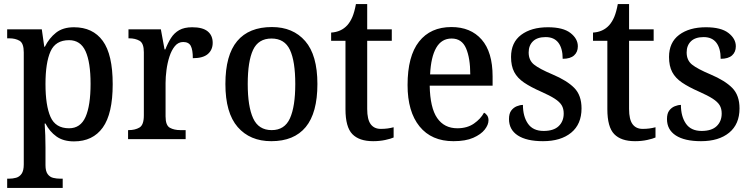

<svg xmlns="http://www.w3.org/2000/svg" viewBox="-20 -679 3667 937"><path d="M15 238V193H24Q42 193 58.5 188.5Q75 184 85.5 169Q96 154 96 123V-423Q96 -468 75.5 -480Q55 -492 25 -492H15V-536H184L196 -451H199Q220 -493 253.5 -519.5Q287 -546 341 -546Q433 -546 481.5 -479.5Q530 -413 530 -268Q530 -124 481.5 -56.5Q433 11 341 11Q289 11 255.5 -13Q222 -37 202 -76H198Q200 -50 201 -18Q202 14 202 39V127Q202 156 212.5 170.5Q223 185 239.5 189Q256 193 274 193H286V238ZM317 -53Q373 -53 397.5 -108.5Q422 -164 422 -270Q422 -375 397.5 -429Q373 -483 317 -483Q251 -483 226.5 -428Q202 -373 202 -269Q202 -164 226.5 -108.5Q251 -53 317 -53Z M605 0V-44H608Q639 -44 660.5 -56.5Q682 -69 682 -116V-424Q682 -468 661 -480Q640 -492 610 -492H607V-536H765L783 -438H787Q799 -469 814.5 -493.5Q830 -518 854.5 -532Q879 -546 918 -546Q969 -546 993.5 -526Q1018 -506 1018 -470Q1018 -436 994.5 -415.5Q971 -395 921 -395Q921 -436 911 -455Q901 -474 874 -474Q850 -474 833.5 -454Q817 -434 807 -403Q797 -372 792.5 -337.5Q788 -303 788 -274V-111Q788 -67 809 -55.5Q830 -44 860 -44H886V0Z M1304 10Q1200 10 1140 -59Q1080 -128 1080 -269Q1080 -410 1137.5 -478.5Q1195 -547 1307 -547Q1410 -547 1469.5 -478.5Q1529 -410 1529 -269Q1529 -128 1472 -59Q1415 10 1304 10ZM1306 -44Q1369 -44 1395 -101.5Q1421 -159 1421 -269Q1421 -380 1395 -435.5Q1369 -491 1305 -491Q1241 -491 1215 -435.5Q1189 -380 1189 -269Q1189 -159 1215.5 -101.5Q1242 -44 1306 -44Z M1801 10Q1733 10 1699.5 -24.5Q1666 -59 1666 -146V-480H1596V-520Q1645 -523 1675 -556Q1690 -573 1700 -597Q1710 -621 1717 -659H1772V-536H1892V-480H1772V-147Q1772 -96 1789 -73Q1806 -50 1838 -50Q1856 -50 1871 -52Q1886 -54 1901 -58V-8Q1888 -2 1860.5 4Q1833 10 1801 10Z M2193 10Q2086 10 2027.5 -62Q1969 -134 1969 -264Q1969 -405 2025 -476Q2081 -547 2183 -547Q2277 -547 2330.5 -486Q2384 -425 2384 -306V-261H2077Q2079 -153 2113.5 -103Q2148 -53 2212 -53Q2260 -53 2293 -76Q2326 -99 2342 -129Q2351 -125 2357.5 -115.5Q2364 -106 2364 -92Q2364 -70 2345.5 -46.5Q2327 -23 2289.5 -6.5Q2252 10 2193 10ZM2275 -316Q2275 -395 2254.5 -443Q2234 -491 2184 -491Q2135 -491 2109 -446Q2083 -401 2079 -316Z M2630 10Q2550 10 2507 -18Q2464 -46 2464 -98Q2464 -125 2475 -139.5Q2486 -154 2502 -160.5Q2518 -167 2532 -167Q2532 -111 2556.5 -75.5Q2581 -40 2633 -40Q2682 -40 2706.5 -63.5Q2731 -87 2731 -125Q2731 -149 2721 -165.5Q2711 -182 2687 -197.5Q2663 -213 2620 -232Q2570 -254 2537.5 -276Q2505 -298 2489.5 -327.5Q2474 -357 2474 -401Q2474 -472 2523.5 -509Q2573 -546 2654 -546Q2728 -546 2764 -518Q2800 -490 2800 -453Q2800 -425 2781.5 -408.5Q2763 -392 2726 -392Q2726 -443 2705 -470.5Q2684 -498 2643 -498Q2602 -498 2581 -477.5Q2560 -457 2560 -423Q2560 -385 2586 -364Q2612 -343 2676 -316Q2747 -286 2782.5 -250Q2818 -214 2818 -150Q2818 -73 2767.5 -31.5Q2717 10 2630 10Z M3079 10Q3011 10 2977.5 -24.5Q2944 -59 2944 -146V-480H2874V-520Q2923 -523 2953 -556Q2968 -573 2978 -597Q2988 -621 2995 -659H3050V-536H3170V-480H3050V-147Q3050 -96 3067 -73Q3084 -50 3116 -50Q3134 -50 3149 -52Q3164 -54 3179 -58V-8Q3166 -2 3138.5 4Q3111 10 3079 10Z M3401 10Q3321 10 3278 -18Q3235 -46 3235 -98Q3235 -125 3246 -139.5Q3257 -154 3273 -160.5Q3289 -167 3303 -167Q3303 -111 3327.5 -75.5Q3352 -40 3404 -40Q3453 -40 3477.5 -63.5Q3502 -87 3502 -125Q3502 -149 3492 -165.5Q3482 -182 3458 -197.5Q3434 -213 3391 -232Q3341 -254 3308.5 -276Q3276 -298 3260.5 -327.5Q3245 -357 3245 -401Q3245 -472 3294.5 -509Q3344 -546 3425 -546Q3499 -546 3535 -518Q3571 -490 3571 -453Q3571 -425 3552.5 -408.5Q3534 -392 3497 -392Q3497 -443 3476 -470.5Q3455 -498 3414 -498Q3373 -498 3352 -477.5Q3331 -457 3331 -423Q3331 -385 3357 -364Q3383 -343 3447 -316Q3518 -286 3553.5 -250Q3589 -214 3589 -150Q3589 -73 3538.5 -31.5Q3488 10 3401 10Z"/></svg>

Font: Noto Serif Thai SemiCondensed Medium
Style: Regular
Weight: 500
Width: 4
Designer: Monotype Design Team
Foundry: Monotype Imaging Inc.
Version: Version 2.002; ttfautohint (v1.8.4.7-5d5b)